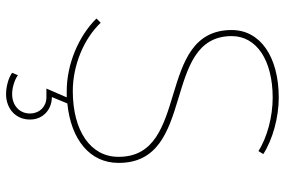

<svg xmlns="http://www.w3.org/2000/svg" viewBox="-173 -566 939 633"><g transform="rotate(90 296.5 -249.5)"><path d="M99 -544C99 -626 179 -679 302 -679C364 -679 433 -661 478 -632L488 -648C440 -679 367 -699 302 -699C167 -699 79 -638 79 -544C79 -290 499 -410 497 -170C497 -79 412 -20 280 -20C196 -20 108 -56 55 -112L41 -98C99 -39 192 0 280 0H301L272 67H301C331 67 353 89 354 118C356 154 329 180 290 180C269 180 243 172 228 161L220 180C236 192 266 200 290 200C341 200 376 165 374 118C373 78 341 49 300 49L321 -2C441 -14 517 -77 517 -170C519 -430 99 -310 99 -544Z"/></g></svg>

Font: Montserrat Thin
Style: Regular
Weight: 250
Designer: Julieta Ulanovsky
Foundry: Julieta Ulanovsky
Version: Version 4.000